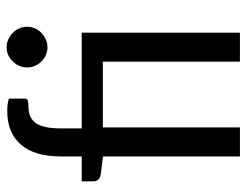

<svg xmlns="http://www.w3.org/2000/svg" viewBox="-101 -630 731 569"><g transform="rotate(-90 264.5 -345.5)"><path d="M11.7 0ZM85.4 0V-405.8L34.7 -412.1Q24.4 -413.1 18.1 -418.5Q11.7 -423.8 11.7 -433.6V-468.8H85.4V-530.8Q85.4 -608.9 120.6 -649.2Q155.8 -689.5 219.2 -689.5Q230.5 -689.5 239.5 -688.5Q248.5 -687.5 256.8 -684.6V-637.7Q256.8 -630.4 250 -628.4Q243.2 -626.5 231.4 -626.5Q199.2 -626.5 183.8 -604.2Q168.5 -582 168.5 -531.2V-468.8H452.1V0H366.2V-406.2H171.4V0ZM469.7 -630.4Q469.7 -618.2 464.8 -607.2Q460 -596.2 451.4 -588.1Q442.9 -580.1 431.9 -575.2Q420.9 -570.3 408.7 -570.3Q396.5 -570.3 385.7 -575.2Q375 -580.1 366.9 -588.1Q358.9 -596.2 354 -607.2Q349.1 -618.2 349.1 -630.4Q349.1 -643.1 354 -654.1Q358.9 -665 366.9 -673.3Q375 -681.6 385.7 -686.5Q396.5 -691.4 408.7 -691.4Q420.9 -691.4 431.9 -686.5Q442.9 -681.6 451.4 -673.3Q460 -665 464.8 -654.1Q469.7 -643.1 469.7 -630.4Z"/></g></svg>

Font: Carlito
Style: Regular
Weight: 400
Designer: Lukasz Dziedzic
Foundry: tyPoland Lukasz Dziedzic
Version: Version 1.104